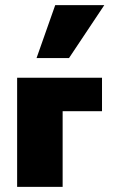

<svg xmlns="http://www.w3.org/2000/svg" viewBox="-20 -731 441 751"><path d="M47 0V-427H225V0ZM143 -296V-427H379V-296ZM123 -504 196 -711H388L250 -504Z"/></svg>

Font: Ysabeau Infant Black
Style: Regular
Weight: 900
Designer: Christian Thalmann (Catharsis Fonts)
Version: Version 2.001;gftools[0.9.30]; featfreeze: ss01,ss02,lnum